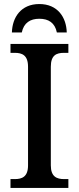

<svg xmlns="http://www.w3.org/2000/svg" viewBox="-20 -932 391 952"><path d="M39 -771H88C98 -819 130 -839 175 -839C221 -839 252 -819 262 -771H311C309 -846 266 -912 175 -912C84 -912 41 -846 39 -771ZM32 0H319V-44H298C261 -44 232 -56 232 -112V-601C232 -659 260 -670 298 -670H319V-714H32V-670H53C89 -670 119 -659 119 -601V-112C119 -55 89 -44 53 -44H32Z"/></svg>

Font: Noto Serif SemiCondensed Medium
Style: Regular
Weight: 500
Width: 4
Designer: Monotype Design Team
Foundry: Monotype Imaging Inc.
Version: Version 2.014